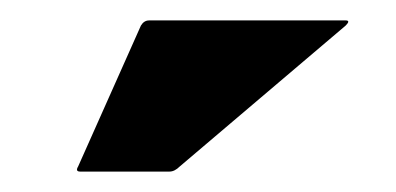

<svg xmlns="http://www.w3.org/2000/svg" viewBox="-20 -720 388 188"><path d="M58.5 -552Q53.5 -552 56.5 -557L118 -695Q121 -700 126 -700H318.5Q323.5 -700 318.5 -695L156 -557Q151 -552 146 -552Z"/></svg>

Font: MFEK Sans
Style: Bold
Weight: 700
Designer: Owen Earl
Foundry: indestructible type*
Version: Version 0.001; ttfautohint (v1.8.4.7-5d5b)